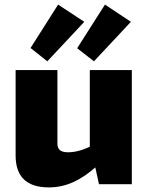

<svg xmlns="http://www.w3.org/2000/svg" viewBox="-20 -802 645 836"><path d="M230 -497V-182Q229 -159 240 -149Q251 -139 276 -139Q300 -139 325.5 -146Q351 -153 390 -172L402 -79Q350 -32 299 -9Q248 14 193 14Q48 14 48 -125V-497ZM554 -497V0H411L389 -100L371 -112V-497ZM233 -782 347 -707 186 -535 113 -593ZM437 -782 550 -707 389 -535 316 -592Z"/></svg>

Font: Exo 2 ExtraBold
Style: Regular
Weight: 800
Designer: Natanael Gama
Foundry: Natanael Gama
Version: Version 2.010